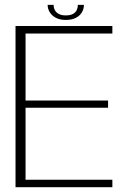

<svg xmlns="http://www.w3.org/2000/svg" viewBox="-20 -784 552 804"><path d="M45 0H450.5V-31.5H87V-333H432.5V-363H87V-643.5H450.5V-675H45ZM255 -700.5Q280.5 -700.5 297.5 -709.2Q314.5 -718 323 -732.5Q331.5 -747 331.5 -763.5H306Q306 -752.5 301.5 -742.2Q297 -732 285.8 -725.8Q274.5 -719.5 255 -719.5Q237 -719.5 225.8 -725.8Q214.5 -732 209.5 -742Q204.5 -752 204.5 -763.5H179.5Q179.5 -747 188.5 -732.5Q197.5 -718 214.5 -709.2Q231.5 -700.5 255 -700.5Z"/></svg>

Font: Anybody UltraCondensed Thin ExtraLight
Style: Regular
Weight: 250
Version: Version 1.111